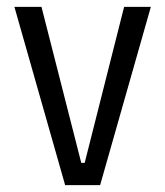

<svg xmlns="http://www.w3.org/2000/svg" viewBox="-20 -540 482 560"><path d="M170 0 22 -520H101L217 -65H227L342 -520H420L272 0Z"/></svg>

Font: Bricolage Grotesque SemiCondensed Light
Style: Regular
Weight: 300
Width: 4
Designer: Mathieu Triay
Foundry: Atelier Triay
Version: Version 1.000;gftools[0.9.30]